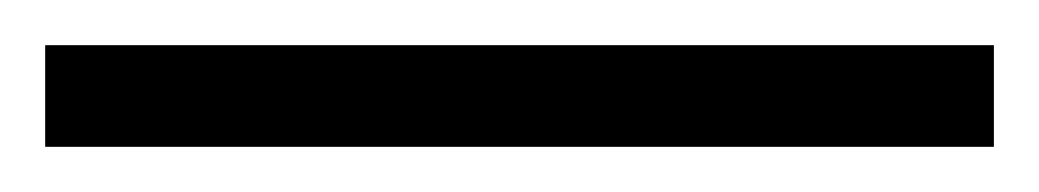

<svg xmlns="http://www.w3.org/2000/svg" viewBox="-24 -825 460 85"><path d="M416 -760V-805H-4V-760Z"/></svg>

Font: Noto Sans Arabic UI XCn Lt
Style: Regular
Weight: 300
Width: 2
Designer: Monotype Design Team, Nadine Chahine and Nizar Qandah
Foundry: Monotype Imaging Inc.
Version: Version 2.010